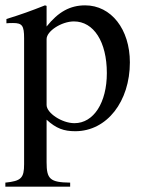

<svg xmlns="http://www.w3.org/2000/svg" viewBox="-22 -480 541 717"><path d="M152 -458 146 -460C93 -439 57 -426 2 -409V-393C11 -394 18 -394 27 -394C61 -394 68 -384 68 -337V133C68 185 57 196 -2 202V217H240V202C165 201 152 189 152 126V-33C188 0 217 10 259 10C378 10 463 -102 463 -247C463 -371 393 -460 296 -460C240 -460 196 -436 152 -381ZM152 -334C152 -364 208 -400 254 -400C328 -400 377 -324 377 -207C377 -97 328 -20 256 -20C209 -20 152 -58 152 -88Z"/></svg>

Font: STIX Math
Style: Regular
Weight: 400
Designer: MicroPress Inc., with final additions and corrections provided by Coen Hoffman, Elsevier (retired)
Version: Version 1.1.0